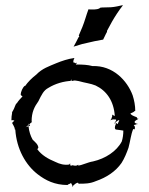

<svg xmlns="http://www.w3.org/2000/svg" viewBox="-20 -700 575 741"><path d="M23 -235C27 -238 32 -235 35 -235V-234L28 -227C28 -226 27 -226 26 -226C27 -226 27 -225 27 -225C29 -221 37 -208 37 -203V-200C38 -200 37 -201 38 -200H39C44 -125 79 -63 126 -27C156 -4 191 14 241 14C241 13 243 11 245 11C249 10 252 8 254 6C257 11 260 16 260 21H261C261 19 263 15 265 14C275 5 282 3 283 8C284 8 283 9 283 9L284 10L285 9C307 9 327 9 350 -1C391 -15 426 -38 449 -71C460 -88 469 -110 476 -130C483 -156 485 -180 494 -202C497 -201 500 -201 500 -201C499 -202 504 -210 497 -216C497 -217 496 -217 496 -217C497 -217 497 -218 498 -218C502 -218 505 -220 508 -221C511 -221 513 -220 511 -221C510 -221 510 -222 509 -222H512C512 -222 509 -223 506 -223C491 -229 505 -236 514 -241V-242C512 -241 509 -242 509 -245C508.2 -250.7 495.8 -248.2 483 -261C483 -261 484 -261 484 -262C486 -264 494 -266 497 -269C498 -271 500 -271 502 -272C502 -293 498 -313 492 -332C471 -389 416 -448 337 -445C319 -450 298 -451 278 -451C278 -452 277 -452 277 -453C277 -452 278 -451 278 -451H273C273 -452 274 -454 274 -455L268 -458C263 -459 263 -458 263 -462C263 -467 265 -472 267 -475L266 -476C243 -473 219 -465 197 -456C169 -444 143 -436 120 -412C103 -399 88 -384 76 -367C76 -368 76 -368 75 -369C68 -362 60 -347 60 -334C62 -331 65 -329 67 -328C60 -320 52 -313 46 -303C36 -294 41 -290 26 -266C26 -265 27 -266 27 -266C25 -256 24 -246 24 -236ZM79 -209C83 -211 86 -215 90 -218V-223C90 -223 90 -222 91 -222C91 -221 92 -221 93 -220L98 -225C99 -225 103 -229 103 -229C103 -230 102 -232 102 -232C102 -267 113 -288 128 -309C141 -335 148 -351 167 -361C193 -377 226 -387 258 -388C259 -387 262 -387 261 -388H266V-389H261V-390C269 -390 277 -388 284 -387C308 -380 330 -378 349 -370C391 -350 419 -311 423 -253H421C410 -258 414 -262 413 -251C412 -246 409 -239 406 -236H407C410 -238 417 -240 422 -239C428 -239 429 -239 428 -235C426 -231 423 -226 421 -224L422 -223C424 -226 428 -230 432 -233C448 -243 436 -229 434 -221C432 -223 426 -227 426 -225C427 -224 427 -223 427 -221C422 -211 422 -201 428 -200C438 -199 449 -197 456 -196C456 -181 454 -167 450 -154C430 -116 387 -88 339 -77C319 -74 296 -62 282 -61C282 -71 283 -56 261 -62H258C257 -61 254 -58 251 -63V-69H250C250 -68 248 -66 247 -65C228 -62 210 -67 194 -75C165 -87 141 -101 124 -124C125 -125 127 -129 128 -130C127 -143 116 -151 106 -161C98 -175 92 -193 90 -213C86 -212 83 -210 79 -209ZM90 -213V-218C91 -219 92 -219 93 -220C95 -218 97 -215 94 -214C93 -214 91 -213 90 -213ZM251 -390C252.3 -390 255.1 -392.1 256 -393C256 -392 256 -392 257 -391V-389C255 -389 253 -390 251 -390ZM255 -63H259L258 -62C257 -62 256 -63 255 -63ZM264 -520C274 -523 286 -527 297 -530L345 -541C356 -543 367 -545 377 -547H378C383 -556 387 -567 393 -577V-581L412 -616C424 -637 439 -660 454 -679L453 -680C440 -677 423 -673 408 -672L371 -671C371 -670 368 -670 367 -671V-670C367 -670 365 -668 364 -668C355 -662 333 -663 321 -664V-663C313 -642 307 -618 298 -596L284 -563C285 -562 285 -560 286 -559C285 -558 284 -556 283 -556C277 -543 270 -531 264 -520ZM274 -455C275.5 -456.5 276 -459.4 276 -461C276 -459 276 -455 277 -453C276 -454 275 -454 274 -455ZM276 -461C277 -466 276 -464 276 -461Z"/></svg>

Font: Charger Mayhem
Style: Regular
Weight: 400
Designer: Jasper
Foundry: Cannot Into Space Fonts
Version: Version 0.98